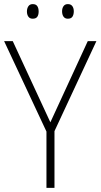

<svg xmlns="http://www.w3.org/2000/svg" viewBox="-20 -914 489 934"><path d="M225 -319 407 -714H449L245 -276V0H206V-274L0 -714H42ZM111 -858Q111 -873 118 -883.5Q125 -894 139 -894Q155 -894 161.5 -884Q168 -874 168 -858Q168 -842 161.5 -832.5Q155 -823 139 -823Q125 -823 118 -833Q111 -843 111 -858ZM282 -859Q282 -874 289 -884Q296 -894 310 -894Q325 -894 332 -884Q339 -874 339 -859Q339 -843 332.5 -833Q326 -823 310 -823Q296 -823 289 -833Q282 -843 282 -859Z"/></svg>

Font: Noto Sans Arabic SemCond ExtLt
Style: Regular
Weight: 200
Width: 4
Designer: Monotype Design Team, Nadine Chahine, Nizar Qandah and Khaled Hosny
Foundry: Monotype Imaging Inc.
Version: Version 2.012; ttfautohint (v1.8.4.7-5d5b)